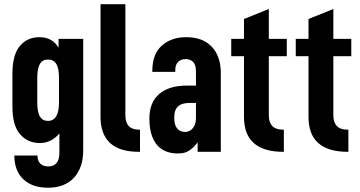

<svg xmlns="http://www.w3.org/2000/svg" viewBox="-20 -710 1686 898"><path d="M46.9 17.6H155.3Q155.3 42 168 54.7Q181.6 68.4 206.1 68.4Q231.4 68.4 245.1 51.8Q257.8 36.1 257.8 4.9V-85.9Q219.7 -41 167 -41Q109.4 -41 74.2 -82Q38.1 -122.1 38.1 -211.9V-365.2Q38.1 -454.1 73.2 -495.1Q107.4 -536.1 165 -536.1Q195.3 -536.1 217.8 -523.4Q241.2 -509.8 253.9 -486.3V-528.3H369.1V-5.9Q369.1 73.2 326.2 121.1Q282.2 168 205.1 168Q131.8 168 90.8 129.9Q47.9 91.8 46.9 17.6ZM255.9 -231.4V-345.7Q255.9 -391.6 243.2 -411.1Q230.5 -431.6 204.1 -431.6Q178.7 -431.6 167 -411.1Q154.3 -391.6 154.3 -345.7V-231.4Q154.3 -184.6 167 -165Q178.7 -144.5 205.1 -144.5Q255.9 -145.5 255.9 -231.4Z M450.2 -164.1V-690.4H566.4V-170.9Q566.4 -103.5 629.9 -103.5H634.8V0H628.9Q450.2 0 450.2 -164.1Z M1012.7 -368.2V0H904.3V-43.9Q882.8 -16.6 863.3 -4.9Q844.7 7.8 811.5 7.8Q746.1 7.8 711.9 -35.2Q678.7 -77.1 678.7 -155.3Q678.7 -230.5 723.6 -269.5Q769.5 -309.6 852.5 -309.6H896.5V-377Q896.5 -406.2 883.8 -419.9Q870.1 -433.6 847.7 -433.6Q826.2 -433.6 812.5 -419.9Q799.8 -407.2 799.8 -381.8V-374H692.4V-377.9Q692.4 -457 736.3 -496.1Q781.2 -536.1 850.6 -536.1Q928.7 -536.1 970.7 -491.2Q1012.7 -446.3 1012.7 -368.2ZM896.5 -158.2V-228.5H866.2Q830.1 -228.5 813.5 -212.9Q794.9 -197.3 794.9 -160.2Q794.9 -126 807.6 -110.4Q821.3 -92.8 845.7 -92.8Q867.2 -92.8 881.8 -110.4Q896.5 -127.9 896.5 -158.2Z M1237.3 -447.3V-170.9Q1237.3 -103.5 1303.7 -103.5H1307.6V0H1303.7Q1213.9 0 1168 -40Q1121.1 -80.1 1121.1 -164.1V-447.3H1061.5V-528.3H1121.1V-621.1L1237.3 -668V-528.3H1321.3V-447.3Z M1539.1 -447.3V-170.9Q1539.1 -103.5 1605.5 -103.5H1609.4V0H1605.5Q1515.6 0 1469.7 -40Q1422.9 -80.1 1422.9 -164.1V-447.3H1363.3V-528.3H1422.9V-621.1L1539.1 -668V-528.3H1623V-447.3Z"/></svg>

Font: Dinish Condensed
Style: Bold
Weight: 700
Width: 3
Designer: Bert Driehuis
Foundry: Playbeing
Version: Version 3.006; git-39231f3c-release